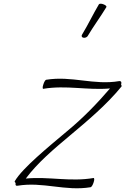

<svg xmlns="http://www.w3.org/2000/svg" viewBox="-20 -991 680 1042"><path d="M455 -794C487 -848 525 -899 557 -952C560 -956 554 -963 543 -967C532 -972 521 -972 517 -968C485 -914 459 -859 427 -806C421 -798 422 -790 430 -787C438 -784 449 -787 455 -794ZM75 17C214 -6 333 48 472 25C477 24 484 12 488 -1C493 -15 492 -25 488 -25C361 -3 245 -34 120 -22C183 -107 273 -183 359 -255C458 -338 559 -423 639 -521C641 -523 640 -528 637 -533L638 -536C641 -545 636 -552 628 -551C489 -527 370 -581 230 -558C226 -557 219 -546 215 -532C210 -518 211 -508 215 -509C340 -530 455 -500 577 -511C506 -428 429 -349 344 -279C243 -194 102 -79 61 -9C58 -6 60 -2 65 2C62 12 66 19 75 17Z"/></svg>

Font: Nupuram Thin Italic
Style: Regular
Weight: 100
Designer: Santhosh Thottingal (santhosh.thottingal@gmail.com)
Foundry: SMC
Version: Version 1.000